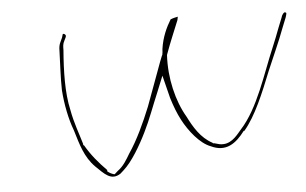

<svg xmlns="http://www.w3.org/2000/svg" viewBox="-40 -529 913 572"><g transform="rotate(-5 416.5 -243.0)"><path d="M150 -402C149 -364 146 -322 147 -284C150 -241 159 -196 172 -162C185 -119 195 -80 226 -49C251 -25 270 -2 299 -21C302 -23 305 -27 309 -30C335 -53 362 -99 381 -138C399 -174 413 -214 430 -254L449 -301L466 -233C474 -207 482 -186 493 -165C511 -131 542 -91 574 -79C618 -58 649 -80 676 -116H678C713 -157 740 -223 766 -288C784 -331 802 -369 818 -412L830 -442C834 -455 834 -455 830 -457C826 -459 819 -449 818 -443L806 -413C799 -394 791 -374 783 -355C751 -280 722 -180 668 -121C658 -110 640 -83 613 -82C604 -81 596 -84 585 -87H582L580 -89C546 -107 526 -141 510 -173C481 -222 464 -292 468 -361L469 -364C482 -400 496 -432 508 -462L510 -472C506 -471 498 -470 488 -466C474 -443 461 -415 456 -380C456 -374 455 -367 454 -362L453 -361C443 -337 435 -312 426 -289L398 -213C379 -166 356 -116 330 -78C320 -61 309 -42 292 -30L282 -21H280C272 -23 264 -28 260 -32L261 -35C237 -59 216 -84 198 -115H196V-119C187 -150 174 -184 167 -223C155 -275 157 -341 162 -403C162 -413 162 -421 167 -430C172 -439 173 -443 173 -444C172 -450 166 -452 164 -450C164 -449 163 -448 161 -440C155 -426 150 -421 150 -402ZM455 -379 456 -380ZM508 -462V-463ZM830 -442Z"/></g></svg>

Font: Stray Cat
Style: HlExtObl
Weight: 100
Version: Version 1.0